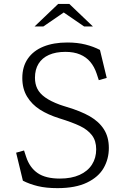

<svg xmlns="http://www.w3.org/2000/svg" viewBox="-20 -962 660 994"><path d="M98.5 -26.5 63.5 -171.5 104.5 -183 115.5 -149.5Q133.5 -94.5 174.8 -66Q216 -37.5 290 -37.5Q349.5 -37.5 391.8 -56.5Q434 -75.5 456 -109.8Q478 -144 478 -189Q478 -233 456 -261.8Q434 -290.5 394.5 -309.5Q355 -328.5 287 -349.5Q229.5 -367.5 187.2 -394.2Q145 -421 120.2 -461.8Q95.5 -502.5 95.5 -558Q95.5 -617 124 -658.2Q152.5 -699.5 205 -720.8Q257.5 -742 328.5 -742Q380.5 -742 422.2 -731.5Q464 -721 497.5 -703.5L532.5 -558.5L491.5 -547L480.5 -580.5Q468.5 -616.5 447.5 -641.5Q426.5 -666.5 394.5 -680Q362.5 -693.5 318.5 -693.5Q269 -693.5 233.5 -677.8Q198 -662 179.5 -632Q161 -602 161 -559.5Q161 -527.5 173.2 -502.8Q185.5 -478 213.8 -457.8Q242 -437.5 289.5 -420Q298 -417 306.8 -414.2Q315.5 -411.5 325 -408.5Q397.5 -387 445 -359.8Q492.5 -332.5 518 -292.5Q543.5 -252.5 543.5 -196Q543.5 -139.5 516.8 -92.5Q490 -45.5 430.5 -16.8Q371 12 277.5 12Q218.5 12 175.5 1.5Q132.5 -9 98.5 -26.5ZM281 -941.5H339L461 -825H415.5L296 -907H324L204.5 -825H159Z"/></svg>

Font: Monaspace Xenon Var ExtraLight
Style: Regular
Weight: 200
Designer: Riley Cran and the Lettermatic Team
Version: Version 1.200 (Monaspace Xenon Var)